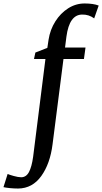

<svg xmlns="http://www.w3.org/2000/svg" viewBox="-131 -835 589 1107"><path d="M357 -815Q407 -815 438 -803L412 -729Q381 -752 343 -751Q269 -751 252 -624L244 -561H362L353 -495H235L172 -3Q158 109 107 180Q56 251 -26 252Q-50 252 -74.5 249.5Q-99 247 -111 244L-87 168Q-79 172 -52.5 179.5Q-26 187 -9 187Q20 187 36 157Q52 127 60 69L131 -495H65L73 -532L142 -559L149 -606Q158 -664 188 -711.5Q218 -759 262 -787Q306 -815 357 -815Z"/></svg>

Font: Koeln Type Serif
Style: Italic
Weight: 400
Italic angle: -8°
Designer: Eben Sorkin
Foundry: Eben Sorkin
Version: Version 2.002